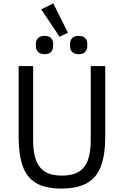

<svg xmlns="http://www.w3.org/2000/svg" viewBox="-20 -1081 718 1113"><path d="M88 -698H172V-266Q172 -200 188 -154.5Q204 -109 240.5 -86Q277 -63 339 -63Q401 -63 437.5 -86Q474 -109 490 -154.5Q506 -200 506 -266V-698H590V-286Q590 -185 565.5 -118.5Q541 -52 485 -20Q429 12 336 12Q243 12 189 -20Q135 -52 111.5 -118.5Q88 -185 88 -286ZM325 -868 219 -1027 289 -1061 374 -891ZM238 -767Q213 -767 200.5 -780Q188 -793 188 -814V-826Q188 -847 200.5 -860Q213 -873 238 -873Q264 -873 276 -860Q288 -847 288 -826V-814Q288 -793 276 -780Q264 -767 238 -767ZM436 -767Q411 -767 398.5 -780Q386 -793 386 -814V-826Q386 -847 398.5 -860Q411 -873 436 -873Q462 -873 474 -860Q486 -847 486 -826V-814Q486 -793 474 -780Q462 -767 436 -767Z"/></svg>

Font: IBM Plex Sans
Style: Regular
Weight: 400
Designer: Mike Abbink, Paul van der Laan, Pieter van Rosmalen
Foundry: Bold Monday
Version: Version 3.201